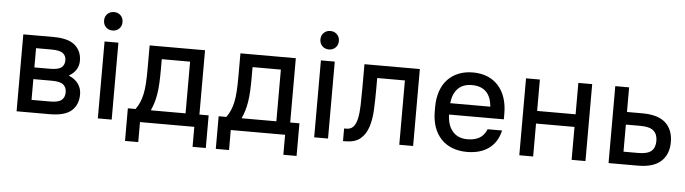

<svg xmlns="http://www.w3.org/2000/svg" viewBox="-49 -904 4436 1243"><g transform="rotate(5 2168.5 -282.5)"><path d="M75 -500H270Q368 -500 411.5 -462Q455 -424 455 -361Q455 -329 439 -303.5Q423 -278 393 -261V-259Q432 -243 453.5 -213.5Q475 -184 475 -145Q475 -77 431.5 -38.5Q388 0 290 0H75ZM361 -356Q361 -385 340.5 -401.5Q320 -418 265 -418H165V-293H265Q320 -293 340.5 -309.5Q361 -326 361 -356ZM381 -150Q381 -182 360 -199.5Q339 -217 285 -217H165V-82H285Q339 -82 360 -99.5Q381 -117 381 -150Z M603 -500H693V0H603ZM648 -575Q622 -575 605 -592Q588 -609 588 -635Q588 -661 605 -678Q622 -695 648 -695Q674 -695 691 -678Q708 -661 708 -635Q708 -609 691 -592Q674 -575 648 -575Z M791 -82H841Q857 -104 867.5 -128.5Q878 -153 884.5 -183.5Q891 -214 893.5 -254.5Q896 -295 896 -350V-500H1256V-82H1316V130H1230V0H877V130H791ZM1166 -82V-418H982V-350Q982 -301 980 -262.5Q978 -224 973 -192.5Q968 -161 960 -134.5Q952 -108 941 -84V-82Z M1381 -82H1431Q1447 -104 1457.5 -128.5Q1468 -153 1474.5 -183.5Q1481 -214 1483.5 -254.5Q1486 -295 1486 -350V-500H1846V-82H1906V130H1820V0H1467V130H1381ZM1756 -82V-418H1572V-350Q1572 -301 1570 -262.5Q1568 -224 1563 -192.5Q1558 -161 1550 -134.5Q1542 -108 1531 -84V-82Z M2009 -500H2099V0H2009ZM2054 -575Q2028 -575 2011 -592Q1994 -609 1994 -635Q1994 -661 2011 -678Q2028 -695 2054 -695Q2080 -695 2097 -678Q2114 -661 2114 -635Q2114 -609 2097 -592Q2080 -575 2054 -575Z M2197 -74H2212Q2241 -74 2257.5 -93Q2274 -112 2281.5 -147.5Q2289 -183 2290.5 -233Q2292 -283 2292 -345V-500H2652V0H2562V-418H2382V-345Q2382 -276 2379 -212Q2376 -148 2360 -99Q2344 -50 2309.5 -21Q2275 8 2212 8H2197Z M3002 8Q2949 8 2906.5 -8.5Q2864 -25 2834 -56.5Q2804 -88 2788 -133Q2772 -178 2772 -236V-264Q2772 -322 2788 -367.5Q2804 -413 2833.5 -444Q2863 -475 2904.5 -491.5Q2946 -508 2997 -508Q3048 -508 3089.5 -491.5Q3131 -475 3160.5 -443Q3190 -411 3206 -365Q3222 -319 3222 -259V-223H2866Q2868 -152 2902.5 -113Q2937 -74 2997 -74Q3045 -74 3076 -92Q3107 -110 3123 -150H3217Q3199 -72 3143.5 -32Q3088 8 3002 8ZM2997 -426Q2940 -426 2907 -393Q2874 -360 2867 -297H3128Q3116 -426 2997 -426Z M3342 -500H3432V-296H3682V-500H3772V0H3682V-214H3432V0H3342Z M3922 -500H4012V-340H4112Q4215 -340 4263.5 -295Q4312 -250 4312 -170Q4312 -91 4263 -45.5Q4214 0 4112 0H3922ZM4012 -258V-82H4107Q4168 -82 4193 -104Q4218 -126 4218 -170Q4218 -213 4192.5 -235.5Q4167 -258 4107 -258Z"/></g></svg>

Font: PT Root UI Medium
Style: Regular
Weight: 500
Designer: Vitaly Kuzmin
Foundry: ParaType Ltd.
Version: Version 2.001G